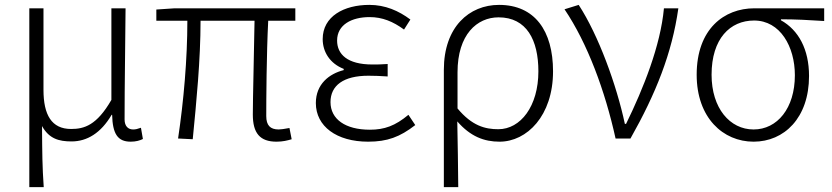

<svg xmlns="http://www.w3.org/2000/svg" viewBox="-20 -567 3407 786"><path d="M100 199H159C153 111 153 66 152 -51C181 1 221 12 273 12C336 12 393 -22 437 -97H439C441 -20 461 13 515 13C537 13 553 8 565 2L557 -44C543 -39 535 -37 525 -37C505 -37 490 -50 490 -78C490 -225 493 -379 494 -533H436V-158C376 -54 325 -39 271 -39C191 -39 158 -97 158 -199V-533H100Z M1112 13C1138 13 1157 8 1174 3L1165 -43C1143 -39 1130 -37 1121 -37C1086 -37 1070 -54 1070 -92C1070 -155 1071 -348 1078 -482H1189V-533H695L620 -528V-482H747C747 -326 732 -154 709 0L769 3C784 -150 801 -322 801 -482H1022C1020 -352 1015 -164 1015 -98C1015 -22 1044 13 1112 13Z M1487 13C1565 13 1617 -6 1680 -55L1652 -97C1598 -52 1554 -36 1494 -36C1394 -36 1333 -79 1333 -149C1333 -217 1386 -257 1488 -257C1513 -257 1536 -256 1567 -254V-305C1540 -303 1524 -303 1504 -303C1402 -303 1360 -345 1360 -401C1360 -466 1420 -497 1493 -497C1545 -497 1589 -479 1634 -446L1660 -487C1612 -523 1557 -547 1492 -547C1388 -547 1301 -500 1301 -407C1301 -354 1331 -307 1387 -285V-280C1328 -265 1273 -223 1273 -145C1273 -50 1358 13 1487 13Z M1797 199H1856C1855 97 1854 32 1852 -70C1906 -8 1962 13 2025 13C2137 13 2244 -93 2244 -275C2244 -441 2169 -547 2023 -547C1901 -547 1797 -457 1797 -281ZM2020 -38C1966 -38 1912 -52 1853 -123V-271C1853 -426 1933 -496 2021 -496C2136 -496 2184 -403 2184 -275C2184 -132 2111 -38 2020 -38Z M2500 0H2561C2665 -184 2731 -349 2757 -533H2698C2684 -380 2614 -205 2543 -60H2538C2504 -219 2430 -423 2349 -547L2291 -529C2385 -390 2457 -195 2500 0Z M3065 13C3190 13 3292 -84 3292 -256C3292 -365 3249 -444 3177 -484V-488C3238 -488 3292 -485 3354 -481V-533H3068C2945 -533 2832 -449 2832 -261C2832 -85 2940 13 3065 13ZM3065 -37C2968 -37 2893 -124 2893 -261C2893 -409 2969 -483 3067 -483C3174 -483 3234 -376 3234 -259C3234 -124 3162 -37 3065 -37Z"/></svg>

Font: Noto Sans JP Light
Style: Regular
Weight: 300
Designer: Ryoko NISHIZUKA (kana & ideographs); Paul D. Hunt (Latin, Greek & Cyrillic); Wenlong ZHANG (bopomofo); Sandoll Communica
Foundry: Adobe Systems Incorporated
Version: Version 1.004;PS 1.004;hotconv 1.0.82;makeotf.lib2.5.63406